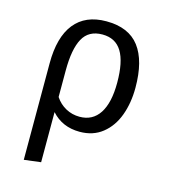

<svg xmlns="http://www.w3.org/2000/svg" viewBox="-114 -642 842 951"><g transform="rotate(15 307.5 -166.5)"><path d="M537.9 -270.3Q537.9 -192.3 514.4 -128.2Q490.8 -64.1 443.1 -26.2Q395.4 11.8 326.7 11.8Q237.4 11.8 182.1 -50.3V206.7L95.9 217.4V-277.4Q95.9 -411.8 151.5 -481.5Q207.2 -551.3 314.4 -551.3Q429.2 -551.3 483.6 -479.7Q537.9 -408.2 537.9 -270.3ZM182.1 -263.6V-127.7Q203.6 -95.4 236.2 -77.7Q268.7 -60 307.2 -60Q373.8 -60 409 -114.1Q444.1 -168.2 444.1 -270.8Q444.1 -377.9 411.8 -430.5Q379.5 -483.1 312.3 -483.1Q242.1 -483.1 212.1 -428.2Q182.1 -373.3 182.1 -263.6Z"/></g></svg>

Font: Fira Code
Style: Regular
Weight: 400
Designer: Carrois Corporate, Edenspiekermann AG, Nikita Prokopov
Foundry: Carrois Corporate, Edenspiekermann AG, Nikita Prokopov
Version: Version 5.002